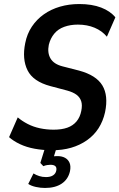

<svg xmlns="http://www.w3.org/2000/svg" viewBox="-20 -735 592 952"><path d="M238 10Q193 10 152 2.5Q111 -5 78.5 -20.5Q46 -36 25 -55L68 -153Q89 -135 117 -120.5Q145 -106 178 -99Q211 -92 246 -92Q286 -92 314 -102Q342 -112 359.5 -133Q377 -154 383 -185Q389 -214 382.5 -233.5Q376 -253 359 -265.5Q342 -278 313 -286L230 -308Q144 -331 116.5 -386.5Q89 -442 105 -521Q114 -567 138 -603Q162 -639 197.5 -664Q233 -689 277.5 -702Q322 -715 373 -715Q436 -715 481.5 -697.5Q527 -680 552 -649L510 -553Q486 -582 449 -597.5Q412 -613 366 -613Q329 -613 298.5 -602Q268 -591 249 -568Q230 -545 222 -513Q214 -473 230.5 -445Q247 -417 290 -406L372 -385Q457 -362 487.5 -311.5Q518 -261 501 -179Q491 -134 468.5 -99Q446 -64 411 -39.5Q376 -15 333 -2.5Q290 10 238 10ZM203 197Q181 197 158 192Q135 187 120 177L146 125Q159 133 174.5 138Q190 143 208 143Q230 143 243 134.5Q256 126 259 111Q262 96 254.5 89Q247 82 230 82Q223 82 213.5 83.5Q204 85 195 89L180 73L209 -20H266L242 58L217 48Q226 43 238.5 41Q251 39 265 39Q287 39 302.5 47.5Q318 56 325 72.5Q332 89 327 114Q318 154 286 175.5Q254 197 203 197Z"/></svg>

Font: Nunito Sans 10pt Condensed
Style: Bold Italic
Weight: 700
Width: 3
Italic angle: -9°
Designer: Vernon Adams
Foundry: Vernon Adams
Version: Version 3.101;gftools[0.9.27]